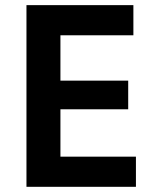

<svg xmlns="http://www.w3.org/2000/svg" viewBox="-20 -720 599 740"><path d="M82 0V-700.2H494.1V-584H212.9V-409.2H474.1V-298.8H212.9V-116.2H503.9V0Z"/></svg>

Font: Fixel Text SemiBold
Style: Regular
Weight: 600
Width: 4
Designer: AlfaBravo + MacPaw
Foundry: Kyrylo Tkachov, Marchela Mozhyna, Serhii Makarenko, Maria Weinstein, Zakhar Kryvoshyya
Version: Version 1.211